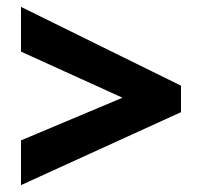

<svg xmlns="http://www.w3.org/2000/svg" viewBox="-20 -640 587 558"><path d="M41 -232 336 -356 41 -490V-620L506 -391V-314L41 -102Z"/></svg>

Font: Noto Sans Khmer SemiCondensed ExtraBold
Style: Regular
Weight: 800
Width: 4
Designer: Danh Hong and the Monotype Design Team
Foundry: Monotype Imaging Inc.
Version: Version 2.004